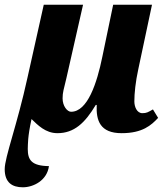

<svg xmlns="http://www.w3.org/2000/svg" viewBox="-34 -556 709 816"><path d="M63 240C108 240 166 211 174 150C100 149 84 124 84 77C85 55 83 28 100 -50C126 -25 159 10 210 10C281 10 327 -33 373 -110H377C374 -44 391 10 483 10C572 10 609 -24 638 -55L616 -91C595 -79 589 -75 571 -75C548 -75 537 -102 537 -125C537 -159 542 -209 554 -263L612 -536H447L401 -315C378 -202 338 -81 268 -81C252 -81 232 -105 232 -138C232 -164 237 -176 248 -223L319 -536H152L83 -227C39 -25 -14 112 -14 163C-14 220 18 240 63 240Z"/></svg>

Font: Noto Serif SemiCondensed Extra
Style: Italic
Weight: 800
Width: 4
Italic angle: -12°
Designer: Monotype Design Team
Foundry: Monotype Imaging Inc.
Version: Version 1.901